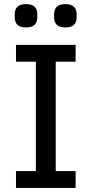

<svg xmlns="http://www.w3.org/2000/svg" viewBox="-20 -917 447 937"><path d="M107 -783C146 -783 162 -802 162 -832V-848C162 -878 146 -897 107 -897C68 -897 52 -878 52 -848V-832C52 -802 68 -783 107 -783ZM299 -783C338 -783 354 -802 354 -832V-848C354 -878 338 -897 299 -897C260 -897 244 -878 244 -848V-832C244 -802 260 -783 299 -783ZM349 0V-82H252V-616H349V-698H58V-616H155V-82H58V0Z"/></svg>

Font: IBM Plex Arabic Text
Style: Regular
Weight: 450
Designer: Mike Abbink, Paul van der Laan, Pieter van Rosmalen, Wael Morcos, Khajak Apelian
Foundry: Bold Monday
Version: Version 1.0